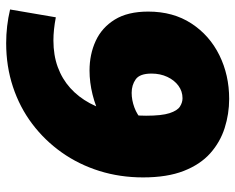

<svg xmlns="http://www.w3.org/2000/svg" viewBox="-92 -674 781 638"><g transform="rotate(-90 299.0 -355.5)"><path d="M220 -275 223 -409Q263 -429 303.5 -439Q344 -449 383 -449Q437 -449 481.5 -428.5Q526 -408 552.5 -365Q579 -322 579 -254Q579 -171 539.5 -110.5Q500 -50 434 -17.5Q368 15 289 15Q239 15 192 0Q145 -15 108 -48Q71 -81 49.5 -136Q28 -191 28 -271Q28 -348 49.5 -416.5Q71 -485 111 -541.5Q151 -598 206 -639.5Q261 -681 329 -703.5Q397 -726 474 -726Q531 -726 586 -713L560 -561Q539 -565 520 -567Q501 -569 483 -569Q434 -569 394.5 -554.5Q355 -540 325 -513Q295 -486 274.5 -448Q254 -410 243.5 -362.5Q233 -315 233 -261Q233 -209 241.5 -183Q250 -157 263.5 -148.5Q277 -140 291 -140Q314 -140 332.5 -153.5Q351 -167 362 -190.5Q373 -214 373 -243Q373 -282 354 -295.5Q335 -309 309 -309Q285 -309 260.5 -300Q236 -291 220 -275Z"/></g></svg>

Font: Bitter Thin Black
Style: Italic
Weight: 900
Italic angle: -9°
Version: Version 3.020